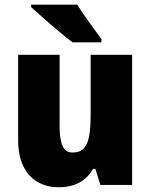

<svg xmlns="http://www.w3.org/2000/svg" viewBox="-20 -786 640 816"><path d="M541.5 -553.2V0H406.7L385.3 -68.4H375.5Q360.4 -41.5 338.6 -24.2Q316.9 -6.8 289.6 1.5Q262.2 9.8 230 9.8Q178.7 9.8 139.6 -12.7Q100.6 -35.2 78.9 -80.3Q57.1 -125.5 57.1 -192.9V-553.2H233.4V-248.5Q233.4 -193.8 245.8 -165.8Q258.3 -137.7 288.1 -137.7Q320.8 -137.7 337.2 -156.5Q353.5 -175.3 359.4 -210.7Q365.2 -246.1 365.2 -295.4V-553.2ZM308.6 -766.1Q321.3 -745.1 340.6 -717.3Q359.9 -689.5 379.4 -663.1Q398.9 -636.7 411.1 -620.1V-606H288.6Q272 -618.2 248 -637.9Q224.1 -657.7 198 -679.9Q171.9 -702.1 149.2 -722.7Q126.5 -743.2 112.3 -755.9V-766.1Z"/></svg>

Font: Open Sans SemiCondensed ExtraBold
Style: Regular
Weight: 800
Width: 4
Designer: Monotype Design Team
Foundry: Monotype Imaging Inc.
Version: Version 3.000